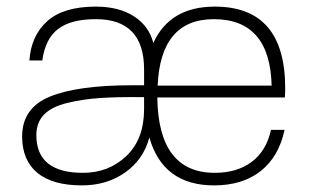

<svg xmlns="http://www.w3.org/2000/svg" viewBox="-20 -547 940 581"><path d="M270 -527Q340 -527 385.5 -497.5Q431 -468 444 -417Q494 -527 630 -527Q843 -527 843 -280Q843 -265 842 -252H456Q459 -24 630 -24Q697 -24 741.5 -57Q786 -90 800 -154H841Q824 -73 769 -29.5Q714 14 628 14Q473 14 432 -131Q414 -64 358.5 -25Q303 14 228 14Q139 14 93 -24Q47 -62 47 -134Q47 -220 130.5 -254.5Q214 -289 380 -289H416V-337Q416 -489 270 -489Q195 -489 156 -459.5Q117 -430 108 -364H69Q74 -439 123 -483Q172 -527 270 -527ZM90 -138Q90 -24 231 -24Q309 -24 362.5 -75Q416 -126 416 -217V-253Q337 -254 284 -250.5Q231 -247 183.5 -235.5Q136 -224 113 -200Q90 -176 90 -138ZM457 -288H802Q797 -489 627 -489Q466 -489 457 -288Z"/></svg>

Font: Nacelle UltraLight
Style: Regular
Weight: 200
Designer: Sora Sagano
Foundry: Sora Sagano
Version: Version 1.000;FEAKit 1.0